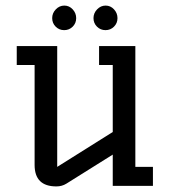

<svg xmlns="http://www.w3.org/2000/svg" viewBox="-20 -666 608 688"><path d="M182 2Q104 2 104 -75V-433H40V-501H185V-68L384 -193V-433H335V-501H465V-68H528V0H384V-112L218 -8Q202 2 182 2ZM210.5 -646Q228 -646 240.5 -632.5Q253 -619 253 -601Q253 -583 240.5 -570.5Q228 -558 210 -558Q192 -558 179.5 -570.5Q167 -583 167 -601Q167 -619 180 -632.5Q193 -646 210.5 -646ZM358.5 -646Q376 -646 388.5 -632.5Q401 -619 401 -601Q401 -583 388.5 -570.5Q376 -558 358 -558Q340 -558 327.5 -570.5Q315 -583 315 -601Q315 -619 328 -632.5Q341 -646 358.5 -646Z"/></svg>

Font: Kelly Slab
Style: Regular
Weight: 400
Designer: Denis Masharov
Foundry: Denis Masharov
Version: Version 1.001